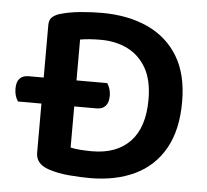

<svg xmlns="http://www.w3.org/2000/svg" viewBox="-48 -672 791 735"><g transform="rotate(5 347.5 -304.0)"><path d="M24 -255Q18 -263 14 -275.5Q10 -288 10 -303Q10 -330 22 -342.5Q34 -355 55 -355H114V-557Q114 -576 124 -586Q134 -596 152 -602Q189 -613 232 -617Q275 -621 314 -621Q415 -621 490.5 -586.5Q566 -552 608 -483Q650 -414 650 -308Q650 -200 609.5 -128.5Q569 -57 495.5 -22Q422 13 323 13Q291 13 245.5 9.5Q200 6 162 -7Q114 -24 114 -66V-255ZM358 -355Q363 -348 367.5 -335.5Q372 -323 372 -307Q372 -281 360 -268Q348 -255 326 -255H240V-97Q257 -93 279.5 -91.5Q302 -90 323 -90Q417 -90 469 -144.5Q521 -199 521 -306Q521 -380 494.5 -426.5Q468 -473 422.5 -495.5Q377 -518 319 -518Q296 -518 276.5 -516.5Q257 -515 240 -512V-355Z"/></g></svg>

Font: Baloo Bhaijaan 2 SemiBold
Style: Regular
Weight: 600
Designer: Sanskriti Dholi, Noopur Datye and Ek Type
Foundry: Ek Type
Version: Version 1.700